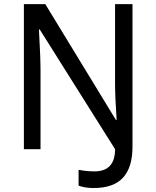

<svg xmlns="http://www.w3.org/2000/svg" viewBox="-20 -735 770 946"><path d="M367.2 179.7V101.6Q406.2 109.4 445.3 109.4Q496.1 109.4 521.5 82Q546.9 54.7 546.9 0L175.8 -589.8H171.9Q179.7 -449.2 179.7 -386.7V0H97.7V-714.8H203.1L550.8 -144.5H554.7Q546.9 -257.8 546.9 -324.2V-714.8H632.8V-11.7Q632.8 89.8 585.9 140.6Q539.1 191.4 441.4 191.4Q398.4 191.4 367.2 179.7Z"/></svg>

Font: Droid Sans Fallback
Style: Regular
Weight: 400
Designer: Steve Matteson
Foundry: Ascender Corporation
Version: 3.00 (Khmer version)